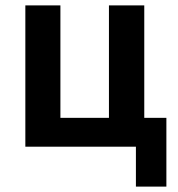

<svg xmlns="http://www.w3.org/2000/svg" viewBox="-20 -544 659 712"><path d="M484 148V0H74V-524H204V-107H384V-524H515V-107H597V148Z"/></svg>

Font: Ubuntu Sans
Style: Bold
Weight: 700
Designer: Dalton Maag Ltd
Foundry: Dalton Maag Ltd
Version: Version 1.006; ttfautohint (v1.8.4.7-5d5b)